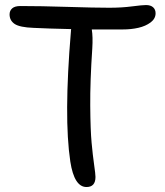

<svg xmlns="http://www.w3.org/2000/svg" viewBox="-20 -731 657 764"><path d="M324.2 13.2Q275.4 13.2 259.8 -87.9Q233.4 -263.2 262.2 -606Q262.2 -612.3 263.2 -615.2Q169.9 -617.2 113.8 -620.1Q58.6 -622.1 38.3 -635.7Q18.1 -649.4 18.1 -673.8Q18.1 -688.5 28.6 -697.8Q39.1 -707 61 -707Q141.6 -707 248.5 -703.6Q355.5 -700.2 415 -700.2Q464.4 -700.2 505.4 -705.6Q546.4 -710.9 561 -710.9Q579.6 -710.9 589.4 -701.9Q599.1 -692.9 599.1 -678.2Q599.1 -656.7 579.3 -641.8Q559.6 -627 530.8 -620.4Q502 -613.8 467.8 -613.8H345.2Q350.1 -585 347.2 -538.1Q338.4 -407.7 339.1 -310.3Q339.8 -212.9 344.5 -163.1Q349.1 -113.3 354.5 -75.7Q359.9 -38.1 359.9 -26.9Q359.9 13.2 324.2 13.2Z"/></svg>

Font: Shantell Sans Normal
Style: Regular
Weight: 400
Designer: Stephen Nixon, Anya Danilova, Shantell Martin
Foundry: Arrow Type
Version: Version 1.006;[559af2be0]